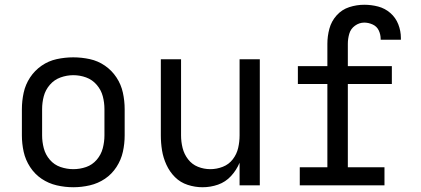

<svg xmlns="http://www.w3.org/2000/svg" viewBox="-20 -779 1768 807"><path d="M288 8Q323 8 357.5 0Q392 -8 421 -27.5Q450 -47 469.5 -77Q489 -107 496.5 -141Q504 -175 504 -210V-320Q504 -355 496.5 -389.5Q489 -424 469.5 -453.5Q450 -483 421 -503Q392 -523 357.5 -530.5Q323 -538 288 -538Q253 -538 218.5 -530.5Q184 -523 155 -503Q126 -483 106.5 -453.5Q87 -424 79.5 -389.5Q72 -355 72 -320V-210Q72 -175 79.5 -141Q87 -107 106.5 -77Q126 -47 155 -27.5Q184 -8 218.5 0Q253 8 288 8ZM288 -68Q261 -68 234.5 -77Q208 -86 189.5 -107.5Q171 -129 164 -156Q157 -183 157 -210V-320Q157 -348 164 -374.5Q171 -401 189.5 -422.5Q208 -444 234.5 -453.5Q261 -463 288 -463Q316 -463 342 -453.5Q368 -444 386.5 -422.5Q405 -401 412 -374.5Q419 -348 419 -320V-210Q419 -183 412 -156Q405 -129 386.5 -107.5Q368 -86 342 -77Q316 -68 288 -68Z M831 8Q865 8 896.5 -3Q928 -14 951 -39Q974 -64 987 -95V0H1072V-530H987V-210Q987 -183 981 -157Q975 -131 958.5 -109.5Q942 -88 916.5 -78Q891 -68 864 -68Q837 -68 812 -78Q787 -88 770.5 -109.5Q754 -131 747.5 -157Q741 -183 741 -210V-530H656V-210Q656 -178 661 -147Q666 -116 679.5 -86.5Q693 -57 715.5 -34.5Q738 -12 769 -2Q800 8 831 8Z M1240 0H1596V-76H1442V-426H1627V-501H1442V-595Q1442 -616 1448 -637Q1454 -658 1472 -671Q1490 -684 1511 -684Q1529 -684 1546.5 -676Q1564 -668 1572 -651Q1580 -634 1580 -615V-612H1665Q1665 -616 1665 -619Q1665 -649 1654 -677Q1643 -705 1620.5 -724.5Q1598 -744 1569.5 -751.5Q1541 -759 1511 -759Q1479 -759 1448 -749Q1417 -739 1395 -714.5Q1373 -690 1364.5 -658.5Q1356 -627 1356 -595V-501H1232V-426H1356V-76H1240Z"/></svg>

Font: Iosevka Sparkle
Style: Regular
Weight: 400
Designer: Belleve Invis
Foundry: Belleve Invis
Version: Version 4.5.0; ttfautohint (v1.8.3)